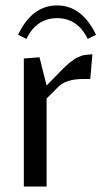

<svg xmlns="http://www.w3.org/2000/svg" viewBox="-20 -680 390 700"><path d="M45.9 -553.2Q96.7 -660.2 188 -660.2Q278.8 -660.2 330.1 -553.2L299.8 -538.1Q263.2 -613.8 188 -613.8Q113.3 -613.8 76.2 -538.1ZM309.1 -392.1H285.2Q221.2 -392.1 192.9 -363.8L149.9 -320.8V0H66.9V-466.8L124 -471.2L149.9 -368.2L188 -407.2Q189.9 -409.2 200.7 -420.2Q211.4 -431.2 213.1 -432.6Q214.8 -434.1 224.1 -442.9Q233.4 -451.7 236.1 -453.1Q238.8 -454.6 247.1 -461.2Q255.4 -467.8 259.3 -469Q263.2 -470.2 271.2 -474.1Q279.3 -478 285.4 -478.8Q291.5 -479.5 299.8 -480.7Q308.1 -481.9 316.9 -481.9Z"/></svg>

Font: Resagokr
Style: Regular
Weight: 500
Designer: gluk
Foundry: gluk
Version: Version 0.95